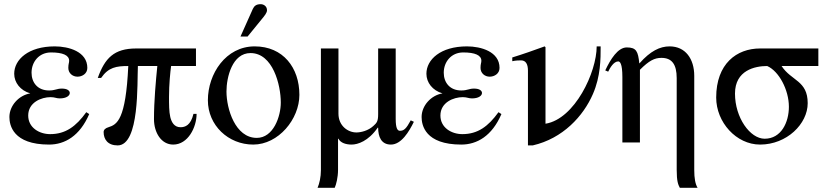

<svg xmlns="http://www.w3.org/2000/svg" viewBox="-20 -682 3967 919"><path d="M393 -145C344 -77 294 -40 220 -40C168 -40 115 -71 115 -129C115 -192 178 -217 222 -217C243 -217 249 -211 266 -211C298 -211 314 -224 314 -237C314 -248 302 -258 276 -258C251 -258 245 -249 215 -249C159 -249 131 -288 131 -334C131 -386 167 -431 224 -431C280 -431 311 -418 311 -391C311 -381 307 -376 307 -357C307 -332 327 -315 351 -315C373 -315 398 -329 398 -357C398 -435 309 -460 242 -460C116 -460 48 -397 48 -329C48 -287 77 -249 125 -235C70 -226 25 -176 25 -122C25 -83 42 10 215 10C290 10 362 -31 407 -136Z M906 -137C893 -82 866 -73 844 -73C814 -73 801 -97 795 -122C789 -147 789 -184 789 -218C789 -278 795 -338 799 -366H918V-450H632C526 -450 482 -404 448 -309H464C499 -360 537 -366 594 -366C582 -107 540 -86 499 -73C485 -69 476 -61 476 -50C476 -15 496 14 543 14C649 14 636 -288 640 -366H733C726 -296 717 -199 717 -112C717 -47 752 10 809 10C880 10 921 -73 921 -137Z M1131 -507H1165L1231 -588C1247 -607 1258 -621 1258 -633C1258 -653 1241 -662 1228 -662C1207 -662 1197 -654 1190 -639ZM1413 -228C1413 -358 1335 -460 1199 -460C1061 -460 975 -329 975 -202C975 -82 1073 10 1192 10C1313 10 1413 -112 1413 -228ZM1324 -191C1324 -125 1289 -22 1209 -22C1106 -22 1064 -161 1064 -244C1064 -313 1092 -428 1179 -428C1286 -428 1324 -276 1324 -191Z M1946 -106C1924 -65 1913 -56 1894 -56C1883 -56 1874 -67 1874 -113V-450H1790V-136C1790 -102 1784 -94 1767 -79C1742 -56 1707 -48 1686 -48C1645 -48 1600 -80 1600 -138V-450H1516V132C1516 166 1509 196 1500 217H1582C1589 202 1598 167 1598 131V-18H1600C1610 2 1636 10 1663 10C1692 10 1743 -6 1788 -71H1790C1790 -27 1805 10 1851 10C1901 10 1938 -52 1961 -99Z M2366 -145C2317 -77 2267 -40 2193 -40C2141 -40 2088 -71 2088 -129C2088 -192 2151 -217 2195 -217C2216 -217 2222 -211 2239 -211C2271 -211 2287 -224 2287 -237C2287 -248 2275 -258 2249 -258C2224 -258 2218 -249 2188 -249C2132 -249 2104 -288 2104 -334C2104 -386 2140 -431 2197 -431C2253 -431 2284 -418 2284 -391C2284 -381 2280 -376 2280 -357C2280 -332 2300 -315 2324 -315C2346 -315 2371 -329 2371 -357C2371 -435 2282 -460 2215 -460C2089 -460 2021 -397 2021 -329C2021 -287 2050 -249 2098 -235C2043 -226 1998 -176 1998 -122C1998 -83 2015 10 2188 10C2263 10 2335 -31 2380 -136Z M2836 -460C2836 -336 2731 -113 2592 -90H2591V-456L2587 -460C2535 -441 2484 -423 2432 -407V-389C2449 -393 2467 -393 2474 -393C2496 -393 2507 -376 2507 -344V14H2530C2674 -19 2772 -126 2818 -232C2855 -317 2855 -399 2855 -460Z M3319 217C3308 199 3303 171 3303 132V-319C3303 -400 3261 -460 3185 -460C3139 -460 3093 -438 3041 -379H3040C3034 -436 3026 -455 2980 -455C2937 -455 2902 -398 2877 -345L2891 -339C2900 -358 2918 -388 2939 -388C2947 -388 2959 -379 2959 -313V0H3043V-348C3087 -392 3113 -405 3146 -405C3196 -405 3219 -374 3219 -308V131C3219 186 3226 202 3234 217Z M3897 -366V-450H3618C3506 -450 3408 -377 3408 -215C3408 -97 3504 10 3618 10C3746 10 3846 -89 3846 -188C3846 -297 3768 -294 3721 -366ZM3756 -171C3756 -96 3719 -18 3640 -18C3570 -18 3498 -119 3498 -234C3498 -346 3594 -366 3652 -366C3708 -342 3756 -252 3756 -171Z"/></svg>

Font: STIXGeneral
Style: Regular
Weight: 400
Designer: MicroPress Inc., with final additions and corrections provided by Coen Hoffman, Elsevier (retired)
Version: Version 1.1.0